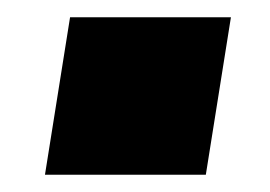

<svg xmlns="http://www.w3.org/2000/svg" viewBox="-20 -380 312 222"><path d="M32 -178 61 -360H247L218 -178Z"/></svg>

Font: Nunito Sans Black
Style: Italic
Weight: 900
Italic angle: -9°
Designer: Vernon Adams
Foundry: Vernon Adams
Version: Version 3.006; ttfautohint (v1.8.3)